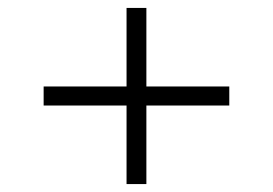

<svg xmlns="http://www.w3.org/2000/svg" viewBox="-20 -574 688 484"><path d="M299 -110V-308H90V-356H299V-554H349V-356H558V-308H349V-110Z"/></svg>

Font: Geologica Thin Roman Thin
Style: Regular
Weight: 250
Version: Version 1.010;gftools[0.9.28]